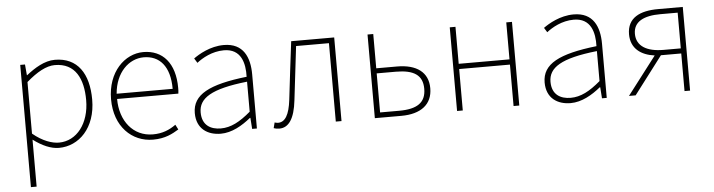

<svg xmlns="http://www.w3.org/2000/svg" viewBox="-47 -751 4479 1205"><g transform="rotate(-5 2192.0 -148.5)"><path d="M105 243H141V46V-53C197 -11 252 13 302 13C428 13 536 -92 536 -271C536 -434 467 -540 324 -540C258 -540 195 -500 143 -459H141L135 -527H105ZM305 -20C263 -20 203 -39 141 -91V-416C208 -474 267 -507 321 -507C450 -507 498 -405 498 -271C498 -124 417 -20 305 -20Z M895 13C973 13 1018 -13 1058 -37L1042 -68C1002 -39 957 -20 897 -20C773 -20 692 -122 692 -261H1078C1080 -275 1080 -286 1080 -297C1080 -453 1003 -540 881 -540C764 -540 654 -434 654 -262C654 -90 762 13 895 13ZM692 -294C703 -427 787 -507 881 -507C980 -507 1045 -437 1045 -294Z M1322 13C1392 13 1458 -26 1512 -70H1515L1520 0H1550V-341C1550 -448 1512 -540 1388 -540C1302 -540 1229 -496 1196 -472L1214 -443C1248 -470 1311 -507 1386 -507C1495 -507 1517 -414 1514 -329C1277 -302 1170 -247 1170 -130C1170 -30 1240 13 1322 13ZM1325 -20C1261 -20 1207 -50 1207 -131C1207 -220 1285 -273 1514 -298V-109C1445 -50 1388 -20 1325 -20Z M1691 13C1749 13 1787 -40 1800 -156C1814 -270 1827 -381 1840 -494H2047V0H2083V-527H1812C1797 -405 1782 -284 1768 -162C1757 -68 1730 -24 1686 -24C1677 -24 1671 -26 1664 -28L1655 7C1666 11 1675 13 1691 13Z M2293 0H2460C2583 0 2656 -55 2656 -157C2656 -258 2583 -311 2460 -311H2329V-527H2293ZM2329 -33V-279H2449C2563 -279 2618 -243 2618 -157C2618 -70 2563 -33 2449 -33Z M2811 0H2847V-261H3167V0H3203V-527H3167V-294H2847V-527H2811Z M3526 13C3596 13 3662 -26 3716 -70H3719L3724 0H3754V-341C3754 -448 3716 -540 3592 -540C3506 -540 3433 -496 3400 -472L3418 -443C3452 -470 3515 -507 3590 -507C3699 -507 3721 -414 3718 -329C3481 -302 3374 -247 3374 -130C3374 -30 3444 13 3526 13ZM3529 -20C3465 -20 3411 -50 3411 -131C3411 -220 3489 -273 3718 -298V-109C3649 -50 3592 -20 3529 -20Z M4135 -269C4031 -269 3965 -307 3965 -385C3965 -462 4031 -494 4135 -494H4244V-269ZM3894 0H3936L4116 -237H4244V0H4279V-527H4123C4009 -527 3928 -489 3928 -385C3928 -295 3992 -250 4077 -239Z"/></g></svg>

Font: Harano Aji Gothic KR ExtraLight
Style: Regular
Weight: 250
Foundry: Masamichi Hosoda
Version: HaranoAjiGothicKR-ExtraLight version 20220220;ttx 4.29.1